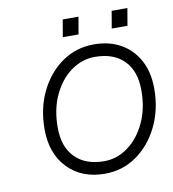

<svg xmlns="http://www.w3.org/2000/svg" viewBox="-74 -696 694 769"><g transform="rotate(-10 272.5 -311.0)"><path d="M431 -630H495L483 -560H419ZM232 -630H296L284 -560H220ZM84 -209Q84 -295 117.5 -363Q151 -431 208 -470.5Q265 -510 337 -510Q400 -510 446.5 -483.5Q493 -457 519 -408.5Q545 -360 545 -294Q545 -209 511.5 -140.5Q478 -72 421 -32Q364 8 292 8Q198 8 141 -51Q84 -110 84 -209ZM493 -296Q493 -374 451 -417Q409 -460 332 -460Q280 -460 235.5 -428Q191 -396 164 -339Q137 -282 137 -207Q137 -128 179.5 -85Q222 -42 298 -42Q350 -42 394.5 -74.5Q439 -107 466 -164.5Q493 -222 493 -296Z"/></g></svg>

Font: Overused Grotesk Light
Style: Italic
Weight: 300
Italic angle: -10°
Version: Version 0.003